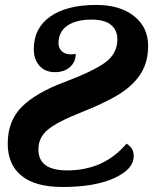

<svg xmlns="http://www.w3.org/2000/svg" viewBox="-20 -744 626 774"><path d="M490.2 -165Q502.9 -156.7 511 -145.3Q519 -133.8 519 -113.8Q519 -62 440.7 -26.1Q362.3 9.8 231.9 9.8Q122.6 9.8 66.9 -35.4Q11.2 -80.6 11.2 -165Q11.2 -256.3 67.6 -313Q124 -369.6 238.5 -412.6Q353 -455.6 403.1 -491.2Q453.1 -526.9 453.1 -585.9Q453.1 -622.1 427.5 -643.6Q401.9 -665 349.1 -665Q286.6 -665 251.2 -640.4Q215.8 -615.7 215.8 -569.8Q215.8 -550.3 229 -537.6Q242.2 -524.9 265.1 -524.9Q269 -524.9 274.7 -525.4Q280.3 -525.9 285.2 -526.9Q285.2 -494.1 262 -473.6Q238.8 -453.1 202.1 -453.1Q162.1 -453.1 139.2 -478.8Q116.2 -504.4 116.2 -545.9Q116.2 -630.9 182.9 -677.5Q249.5 -724.1 368.2 -724.1Q463.4 -724.1 520.3 -679.2Q577.1 -634.3 577.1 -559.1Q577.1 -496.6 549.8 -450.9Q522.5 -405.3 467.8 -369.1Q413.1 -333 311.3 -292.7Q209.5 -252.4 172.1 -220.7Q134.8 -189 134.8 -142.1Q134.8 -99.1 163.6 -78.1Q192.4 -57.1 251 -57.1Q323.7 -57.1 383.5 -83.5Q443.4 -109.9 490.2 -165Z"/></svg>

Font: Droid Serif
Style: Bold Italic
Weight: 700
Italic angle: -12°
Designer: Monotype Design team
Foundry: Monotype Imaging Inc.
Version: Version 1.03